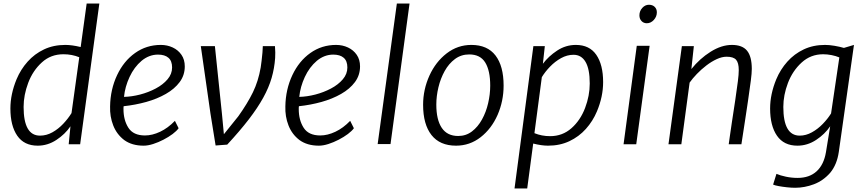

<svg xmlns="http://www.w3.org/2000/svg" viewBox="-20 -819 4914 1090"><path d="M194 8Q117 8 78 -48.5Q39 -105 39 -203Q39 -284 74 -369Q97.5 -425 136.8 -469Q176 -513 229.8 -538.5Q283.5 -564 351 -564Q388.5 -564 438 -552L472 -799H544L435 0H370L380 -102Q349.5 -57 300 -24.5Q250.5 8 194 8ZM207 -49Q244 -49 277.8 -68Q311.5 -87 339.2 -116.5Q367 -146 386 -177L430 -494Q388.5 -511 340 -511Q268.5 -511 218 -465Q166.5 -418.5 140.2 -348.8Q114 -279 114 -212Q114 -49 207 -49Z M795 8Q729 8 685 -24Q642.5 -56.5 622.8 -107Q603 -157.5 605 -215Q606.5 -311.5 645 -393Q682.5 -472.5 747 -518.2Q811.5 -564 893 -564Q929.5 -564 960.5 -549.5Q991.5 -535 1010.2 -507.8Q1029 -480.5 1029 -442Q1029 -392 1000 -353Q971 -314 921.5 -285.8Q872 -257.5 810 -240.2Q748 -223 682 -216Q681.5 -214 681.2 -209.8Q681 -205.5 681 -200Q681 -137 709 -93.5Q737 -50 803 -50Q844.5 -50 889 -71Q933.5 -92 973 -133L994 -91Q983 -75.5 960 -58.2Q937 -41 908 -26Q879 -11 849.5 -1.5Q820 8 795 8ZM684 -269Q727.5 -270 775 -282.2Q822.5 -294.5 864 -316.5Q905.5 -338.5 931.2 -368.8Q957 -399 957 -436Q957 -473 936.2 -491Q915.5 -509 877 -509Q826.5 -509 784 -474Q741.5 -438 715.5 -382Q689.5 -326 684 -269Z M1204 7 1175 -173 1120 -557H1200L1240 -173L1251 -57L1333 -159Q1385 -232 1415.8 -295Q1446.5 -358 1460 -436Q1462.5 -451.5 1465.2 -474.8Q1468 -498 1470 -520.8Q1472 -543.5 1472 -557H1541Q1542.5 -538.5 1542.8 -521Q1543 -503.5 1542 -490Q1538 -431.5 1522 -376.5Q1506 -321.5 1474.2 -264Q1442.5 -206.5 1392.5 -141.5Q1342.5 -76.5 1270 2Z M1790 8Q1724 8 1680 -24Q1637.5 -56.5 1617.8 -107Q1598 -157.5 1600 -215Q1601.5 -311.5 1640 -393Q1677.5 -472.5 1742 -518.2Q1806.5 -564 1888 -564Q1924.5 -564 1955.5 -549.5Q1986.5 -535 2005.2 -507.8Q2024 -480.5 2024 -442Q2024 -392 1995 -353Q1966 -314 1916.5 -285.8Q1867 -257.5 1805 -240.2Q1743 -223 1677 -216Q1676.5 -214 1676.2 -209.8Q1676 -205.5 1676 -200Q1676 -137 1704 -93.5Q1732 -50 1798 -50Q1839.5 -50 1884 -71Q1928.5 -92 1968 -133L1989 -91Q1978 -75.5 1955 -58.2Q1932 -41 1903 -26Q1874 -11 1844.5 -1.5Q1815 8 1790 8ZM1679 -269Q1722.5 -270 1770 -282.2Q1817.5 -294.5 1859 -316.5Q1900.5 -338.5 1926.2 -368.8Q1952 -399 1952 -436Q1952 -473 1931.2 -491Q1910.5 -509 1872 -509Q1821.5 -509 1779 -474Q1736.5 -438 1710.5 -382Q1684.5 -326 1679 -269Z M2124 -1 2233 -799H2305L2197 -1Z M2569 8Q2477 8 2429.5 -52.5Q2382 -113 2382 -224Q2382 -310.5 2418 -390Q2453.5 -468 2515.8 -516Q2578 -564 2656 -564Q2747 -564 2793 -504Q2839 -444 2839 -333Q2839 -245.5 2805 -167Q2770.5 -88.5 2708.8 -40.2Q2647 8 2569 8ZM2581 -47Q2625.5 -47 2659.2 -72.8Q2693 -98.5 2716.2 -140.5Q2739.5 -182.5 2751.2 -233Q2763 -283.5 2763 -333Q2763 -418 2734.8 -464Q2706.5 -510 2644 -510Q2598 -510 2563 -484Q2528 -458 2504.5 -415.8Q2481 -373.5 2469 -323.5Q2457 -273.5 2457 -225Q2457 -139 2488 -93Q2519 -47 2581 -47Z M2901 251 3008 -557H3073L3062 -457Q3094.5 -500 3143.2 -532Q3192 -564 3249 -564Q3326.5 -564 3365.2 -507.8Q3404 -451.5 3404 -353Q3404 -270.5 3369 -187Q3345.5 -131 3306 -87Q3266.5 -43 3212.5 -17.5Q3158.5 8 3091 8Q3055 8 3007 -4L2973 251ZM3103 -46Q3173 -46 3224 -91Q3275 -136 3301.5 -205.8Q3328 -275.5 3328 -345Q3328 -427 3304.2 -467.5Q3280.5 -508 3236 -508Q3199.5 -508 3165.2 -489Q3131 -470 3102.8 -440.8Q3074.5 -411.5 3056 -381L3014 -63Q3055.5 -46 3103 -46Z M3520 0 3595 -559H3668L3592 0ZM3652 -687Q3634 -687 3622 -699.5Q3610 -712 3610 -732Q3610 -756 3626.2 -774Q3642.5 -792 3664 -792Q3684.5 -792 3696.8 -780Q3709 -768 3709 -749Q3709 -724.5 3691.8 -705.8Q3674.5 -687 3652 -687Z M3775 0 3851 -557H3919L3905 -427Q3952.5 -486.5 4014.2 -525.2Q4076 -564 4135 -564Q4194.5 -564 4221.2 -531Q4248 -498 4248 -428Q4248 -404 4242.5 -361.2Q4237 -318.5 4227 -250Q4224.5 -234.5 4220.8 -208.5Q4217 -182.5 4209.5 -133.5Q4202 -84.5 4189 0H4117Q4119.5 -17.5 4123.5 -46.2Q4127.5 -75 4134.8 -123.8Q4142 -172.5 4154 -250Q4164 -319 4169 -357.8Q4174 -396.5 4174 -421Q4174 -462.5 4158.8 -479.8Q4143.5 -497 4105 -497Q4078.5 -497 4048.8 -483.2Q4019 -469.5 3990 -447.2Q3961 -425 3936.2 -399.2Q3911.5 -373.5 3895 -350L3848 0Z M4494 247Q4472.5 247 4447.2 244.2Q4422 241.5 4400.5 237.5Q4379 233.5 4369 229L4388 168Q4410 177.5 4442.2 184.2Q4474.5 191 4508 191Q4575 191 4616 153.5Q4657 116 4669 45L4693 -102Q4662.5 -57 4613 -24.5Q4563.5 8 4507 8Q4430 8 4391 -48.5Q4352 -105 4352 -203Q4352 -284 4387 -369Q4410.5 -425 4449.8 -469Q4489 -513 4542.8 -538.5Q4596.5 -564 4664 -564Q4688 -564 4717.5 -559Q4747 -554 4771 -547L4828 -564L4742 43Q4731.5 116 4693 162Q4653.5 207 4600.8 227Q4548 247 4494 247ZM4520 -49Q4555.5 -49 4589.2 -67.8Q4623 -86.5 4651 -115.5Q4679 -144.5 4698 -175L4745 -493Q4725 -501.5 4700.8 -506.2Q4676.5 -511 4653 -511Q4582.5 -511 4531 -464Q4479.5 -417 4453.2 -348Q4427 -279 4427 -212Q4427 -49 4520 -49Z"/></svg>

Font: Merriweather Sans Light
Style: Italic
Weight: 300
Italic angle: -7.5°
Designer: Eben Sorkin
Foundry: Eben Sorkin
Version: Version 2.001; ttfautohint (v1.8.3)